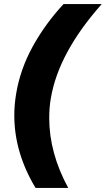

<svg xmlns="http://www.w3.org/2000/svg" viewBox="-20 -820 518 940"><path d="M50 -255Q50 -307 59 -361Q79 -481 140 -592Q201 -703 291 -800H478Q266 -561 229 -339Q221 -295 221 -242Q221 -71 314 100H154Q50 -73 50 -255Z"/></svg>

Font: Oak Sans Black
Style: Italic
Weight: 900
Italic angle: -9.5°
Foundry: Erik Kennedy, Walven
Version: Version 1.000